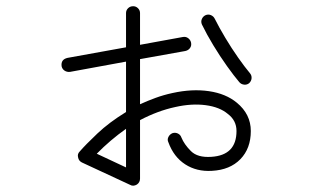

<svg xmlns="http://www.w3.org/2000/svg" viewBox="-20 -604 1040 617"><path d="M398 -10 243 -82Q233 -87 231 -98Q228 -109 236 -117Q255 -139 293 -175Q331 -211 385 -244V-406L205 -373Q195 -372 187.5 -377Q180 -382 178 -391Q175 -413 197 -418L385 -452V-562Q385 -571 391.5 -577.5Q398 -584 408 -584Q417 -584 423.5 -577.5Q430 -571 430 -562V-460L567 -485Q577 -487 584.5 -481.5Q592 -476 594 -467Q596 -457 590.5 -449.5Q585 -442 575 -440L430 -414V-269Q454 -280 480 -289.5Q506 -299 534 -305Q597 -319 651.5 -311Q706 -303 741 -274Q786 -237 786 -183Q786 -127 752.5 -92.5Q719 -58 661 -55Q612 -52 575 -76Q538 -100 521 -147Q517 -155 521 -163.5Q525 -172 534 -176Q543 -179 551.5 -175Q560 -171 563 -162Q572 -140 593.5 -118.5Q615 -97 659 -100Q740 -105 740 -183Q740 -217 712 -238Q686 -260 641 -266Q596 -272 543 -260Q487 -248 430 -218V-30Q430 -18 420 -11Q408 -4 398 -10ZM781 -337Q774 -331 764.5 -332Q755 -333 749 -340Q732 -360 709.5 -391.5Q687 -423 665.5 -458.5Q644 -494 629 -525Q625 -534 628.5 -542.5Q632 -551 640 -555Q649 -559 657.5 -555.5Q666 -552 670 -544Q684 -516 704 -482.5Q724 -449 745.5 -418.5Q767 -388 783 -369Q789 -362 788.5 -353Q788 -344 781 -337ZM385 -66V-190Q334 -154 291 -110Z"/></svg>

Font: Zen Kurenaido
Style: Regular
Weight: 400
Designer: Yoshimichi Ohira
Foundry: Positype
Version: Version 1.001